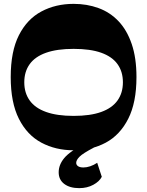

<svg xmlns="http://www.w3.org/2000/svg" viewBox="-20 -764 762 994"><path d="M361 14Q268.2 14 194.3 -25.4Q120.3 -64.8 77.9 -148.8Q35.5 -232.8 35.5 -365Q35.5 -498.2 77.9 -581.7Q120.3 -665.2 194.3 -704.6Q268.2 -744 361 -744Q430.5 -744 490 -722.2Q549.5 -700.5 593.2 -654.6Q637 -608.7 661.7 -536.7Q686.5 -464.7 686.5 -365Q686.5 -232.8 643.7 -148.8Q601 -64.8 527.4 -25.4Q453.8 14 361 14ZM361 -164Q447.8 -164 504.1 -184.4Q560.5 -204.7 588.4 -243.9Q616.3 -283 616.3 -338Q616.3 -393 588.4 -431.9Q560.5 -470.8 504.1 -490.9Q447.8 -511 361 -511Q275.2 -511 218.5 -490.9Q161.7 -470.8 133.7 -431.9Q105.7 -393 105.7 -338Q105.7 -283 133.7 -243.9Q161.7 -204.7 218.5 -184.4Q275.2 -164 361 -164ZM390.2 210Q341.5 210 312.6 188.2Q283.8 166.5 283.8 128Q283.8 89 312.6 54.3Q341.5 19.5 417.7 -19.7L466 0Q408.7 30 391.6 47.4Q374.5 64.8 374.5 79Q374.5 89.8 384.1 96.4Q393.7 103 412 103Q428.5 103 447.1 96.8Q465.7 90.5 483.2 78.8L507 151.3Q494.7 175.5 463 192.7Q431.2 210 390.2 210Z"/></svg>

Font: Savate ExtraLight
Style: Regular
Weight: 200
Designer: Max Esnée
Foundry: Plomb Type
Version: Version 2.000